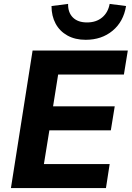

<svg xmlns="http://www.w3.org/2000/svg" viewBox="-20 -964 675 984"><path d="M36 0 147 -705H635L615 -582H278L252 -419H568L548 -296H233L205 -123H542L523 0ZM419 -760Q365 -760 325.5 -782Q286 -804 265 -843Q244 -882 244 -933L329 -944Q328 -900 353.5 -874.5Q379 -849 426 -849Q473 -849 503.5 -874.5Q534 -900 542 -944L626 -933Q613 -853 557 -806.5Q501 -760 419 -760Z"/></svg>

Font: Nunito Sans 11pt ExtraBold
Style: Italic
Weight: 800
Italic angle: -9°
Version: Version 3.101;gftools[0.9.27]